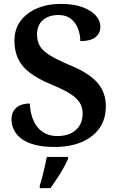

<svg xmlns="http://www.w3.org/2000/svg" viewBox="-20 -744 606 985"><path d="M260 10Q200 10 157.5 -1.5Q115 -13 89 -33Q63 -53 51 -78.5Q39 -104 39 -130Q39 -159 51.5 -177.5Q64 -196 85 -204.5Q106 -213 133 -213Q135 -163 152 -125Q169 -87 200 -66.5Q231 -46 273 -46Q335 -46 369.5 -77.5Q404 -109 404 -161Q404 -196 387 -220.5Q370 -245 334.5 -266.5Q299 -288 242 -311Q175 -339 133.5 -370.5Q92 -402 73 -442.5Q54 -483 54 -534Q54 -594 85 -636Q116 -678 170 -701Q224 -724 291 -724Q359 -724 404 -707Q449 -690 472 -663.5Q495 -637 495 -607Q495 -573 469.5 -553Q444 -533 392 -533Q392 -565 380.5 -596Q369 -627 344.5 -647Q320 -667 280 -667Q230 -667 200 -641Q170 -615 170 -567Q170 -534 184 -509Q198 -484 234 -461.5Q270 -439 333 -412Q398 -386 440 -355.5Q482 -325 502.5 -287Q523 -249 523 -199Q523 -134 491 -87.5Q459 -41 399.5 -15.5Q340 10 260 10ZM184 208Q191 187 197.5 161.5Q204 136 210 110Q216 84 220 61H329V71Q320 92 305 119Q290 146 272 173Q254 200 239 221H184Z"/></svg>

Font: Noto Serif Hebrew SemiBold
Style: Regular
Weight: 600
Version: Version 2.003